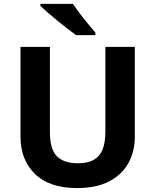

<svg xmlns="http://www.w3.org/2000/svg" viewBox="-20 -954 796 984"><path d="M670.9 -713.9V-252Q670.9 -178.2 638.4 -118.9Q606 -59.6 540.3 -24.9Q474.6 9.8 375 9.8Q233.4 9.8 159.2 -62.5Q85 -134.8 85 -253.9V-713.9H235.8V-276.9Q235.8 -188.5 272 -152.8Q308.1 -117.2 378.9 -117.2Q428.7 -117.2 459.7 -134.3Q490.7 -151.4 505.4 -187Q520 -222.7 520 -277.8V-713.9ZM354 -934.1Q368.7 -911.6 389.4 -884.3Q410.2 -856.9 431.6 -831.3Q453.1 -805.7 468.8 -787.1V-773.9H370.1Q351.1 -787.1 325.7 -806.9Q300.3 -826.7 273.7 -848.4Q247.1 -870.1 224.1 -890.1Q201.2 -910.2 187 -923.8V-934.1Z"/></svg>

Font: Wonky
Style: Regular
Weight: 400
Designer: Monotype Design Team
Foundry: Monotype Imaging Inc.
Version: Version 3.000